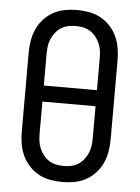

<svg xmlns="http://www.w3.org/2000/svg" viewBox="-53 -785 607 835"><g transform="rotate(5 250.0 -367.5)"><path d="M250 8Q223 8 196.5 3Q170 -2 147 -14.5Q124 -27 105.5 -47Q87 -67 76 -91Q65 -115 60.5 -141.5Q56 -168 56 -195V-540Q56 -567 60.5 -593.5Q65 -620 76 -644Q87 -668 105.5 -688Q124 -708 147 -720.5Q170 -733 196.5 -738Q223 -743 250 -743Q277 -743 303.5 -738Q330 -733 353 -720.5Q376 -708 394.5 -688Q413 -668 424 -644Q435 -620 439.5 -593.5Q444 -567 444 -540V-195Q444 -168 439.5 -141.5Q435 -115 424 -91Q413 -67 394.5 -47Q376 -27 353 -14.5Q330 -2 303.5 3Q277 8 250 8ZM134 -403H366V-540Q366 -557 364 -573.5Q362 -590 355.5 -605.5Q349 -621 338.5 -634.5Q328 -648 314 -657Q300 -666 283.5 -669.5Q267 -673 250 -673Q233 -673 216.5 -669.5Q200 -666 186 -657Q172 -648 161.5 -634.5Q151 -621 144.5 -605.5Q138 -590 136 -573.5Q134 -557 134 -540ZM250 -62Q267 -62 283.5 -65.5Q300 -69 314 -78Q328 -87 338.5 -100.5Q349 -114 355.5 -129.5Q362 -145 364 -161.5Q366 -178 366 -195V-333H134V-195Q134 -178 136 -161.5Q138 -145 144.5 -129.5Q151 -114 161.5 -100.5Q172 -87 186 -78Q200 -69 216.5 -65.5Q233 -62 250 -62Z"/></g></svg>

Font: Iosevka Custom
Style: Regular
Weight: 400
Monospace: yes
Designer: Belleve Invis
Foundry: Belleve Invis
Version: Version 32.5.0; ttfautohint (v1.8.4)